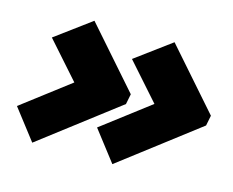

<svg xmlns="http://www.w3.org/2000/svg" viewBox="-77 -686 875 720"><g transform="rotate(15 360.5 -326.0)"><path d="M9 -193 194 -334 69 -475 207 -577 410 -346 402 -306 100 -75ZM320 -193 505 -334 380 -475 518 -577 721 -346 713 -306 411 -75Z"/></g></svg>

Font: Prompt ExtraBold
Style: Italic
Weight: 800
Italic angle: -12°
Designer: Katatrad Team
Foundry: CadsonDemak
Version: Version 1.001